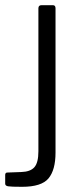

<svg xmlns="http://www.w3.org/2000/svg" viewBox="-65 -550 317 740"><path d="M149 38Q149 105 122 137.5Q95 170 20 170Q-23 170 -34 168Q-45 166 -45 158V124Q-45 120 -43 117.5Q-41 115 -37 115L17 113Q52 112 67.5 94.5Q83 77 83 33V-518Q83 -530 95 -530H139Q149 -530 149 -518V38Z"/></svg>

Font: Libre Franklin Light
Style: Regular
Weight: 300
Designer: Pablo Impallari, Rodrigo Fuenzalida, Nhung Nguyen
Foundry: Impallari Type
Version: Version 3.000